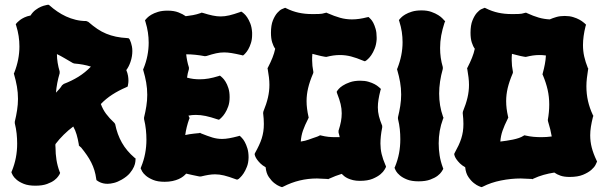

<svg xmlns="http://www.w3.org/2000/svg" viewBox="-20 -746 2498 792"><path d="M507.8 -395 506.8 -389.2 501 -386.2Q469.2 -372.6 443.1 -355.7Q417 -338.9 396 -316.9Q404.3 -294.4 417.5 -276.6Q430.7 -258.8 452.1 -238.8L455.1 -233.9Q463.4 -191.9 482.7 -157.7Q502 -123.5 535.2 -95.2L539.1 -92.8V-87.9Q539.1 -86.9 538.3 -78.6Q537.6 -70.3 532.5 -58.1Q527.3 -45.9 515.6 -31.7Q503.9 -17.6 481.9 -4.9Q464.8 4.9 450 8.5Q435.1 12.2 423.8 12.2Q413.6 12.2 405.8 10.3Q397.9 8.3 392.6 5.9Q387.2 3.4 384.3 1.5Q381.3 -0.5 380.9 -1L377.9 -2.9L377 -7.8Q374.5 -26.9 369.4 -43.5Q364.3 -60.1 356.4 -75.7Q348.6 -91.3 338.1 -106.4Q327.6 -121.6 314.9 -137.2Q310.1 -142.1 308.1 -143.1L305.2 -146V-149.9Q301.3 -172.9 296.1 -190.7Q291 -208.5 282.2 -224.1Q261.7 -209 242.9 -190.4Q224.1 -171.9 209 -151.9Q208 -147.9 208.5 -144.5Q209 -141.1 209 -137.2Q209 -111.3 212.9 -86.7Q216.8 -62 226.1 -37.1L228 -33.2L226.1 -27.8Q225.6 -26.9 220.7 -19.3Q215.8 -11.7 204.6 -2.9Q193.4 5.9 174.1 12.9Q154.8 20 126 20Q97.2 20 78.4 12.5Q59.6 4.9 48.6 -4.6Q37.6 -14.2 33.2 -22Q28.8 -29.8 28.8 -30.8L26.9 -36.1L28.8 -40Q40 -67.4 45.4 -95.5Q50.8 -123.5 50.8 -153.8Q50.8 -174.3 48.6 -195.1Q46.4 -215.8 41 -237.8V-244.1Q46.9 -268.1 50.5 -291.7Q54.2 -315.4 54.2 -337.9Q54.2 -364.3 49.8 -389.2Q45.4 -414.1 38.1 -439L37.1 -442.9L39.1 -446.8Q60.1 -500.5 60.1 -554.2Q60.1 -576.2 56.9 -597.2Q53.7 -618.2 46.9 -640.1L44.9 -646L48.8 -650.9Q49.3 -651.4 52.7 -655Q56.2 -658.7 63 -663.8Q69.8 -668.9 80.6 -674.1Q91.3 -679.2 106 -682.1Q115.2 -696.8 127 -705.3Q138.7 -713.9 149.2 -718.3Q159.7 -722.7 167.2 -724.1Q174.8 -725.6 175.8 -726.1H181.2L185.1 -723.1Q199.2 -710.4 216.3 -698.7Q233.4 -687 252.4 -678.2Q271.5 -669.4 292.5 -664.3Q313.5 -659.2 335.9 -659.2L344.2 -655.8Q363.8 -638.7 381.6 -626.7Q399.4 -614.7 418.5 -606.9Q437.5 -599.1 458.5 -594.7Q479.5 -590.3 504.9 -588.9L511.2 -587.9L515.1 -583Q515.1 -582 516.8 -578.6Q518.6 -575.2 520.5 -569.1Q522.5 -563 524.2 -554.4Q525.9 -545.9 525.9 -535.2Q525.9 -525.4 524.2 -514.2Q522.5 -502.9 518.1 -490.2Q511.2 -470.2 501 -457Q506.3 -444.3 508.1 -433.3Q509.8 -422.4 509.8 -414.1Q509.8 -405.8 508.8 -400.9Q507.8 -396 507.8 -395ZM287.1 -483.9 280.8 -485.8Q262.2 -496.6 246.1 -506.1Q230 -515.6 214.8 -522.9Q214.8 -504.9 217.8 -487.1Q220.7 -469.2 226.1 -451.2V-443.8Q213.9 -402.8 210.9 -363.8Q218.8 -371.6 225.3 -379.4Q231.9 -387.2 235.8 -394L243.2 -399.9Q275.4 -412.1 303.5 -429.4Q331.5 -446.8 355 -471.2Q324.7 -481 287.1 -483.9Z M927.2 -345.2Q927.2 -323.2 921.4 -306.9Q915.5 -290.5 908.2 -279.3Q900.9 -268.1 894.8 -262.2Q888.7 -256.3 888.2 -255.9L883.3 -252L876.5 -253.9Q849.1 -263.2 828.4 -267.6Q807.6 -272 787.1 -272Q772 -272 757.3 -269L760.3 -263.2L762.2 -258.8L760.3 -254.9Q748.5 -221.7 744.1 -189Q752 -190.9 761.7 -192.4Q771.5 -193.8 780.3 -194.8Q789.1 -195.8 794.9 -196.3Q800.8 -196.8 801.3 -196.8L805.2 -198.2L809.1 -195.8Q836.9 -184.6 856.4 -178.7Q876 -172.9 896 -172.9Q909.7 -172.9 925.8 -175.8Q941.9 -178.7 962.4 -184.1L968.3 -186L973.1 -182.1Q973.6 -181.2 978.8 -176Q983.9 -170.9 989.7 -160.4Q995.6 -149.9 1000.5 -134Q1005.4 -118.2 1005.4 -96.2Q1004.9 -74.2 998.5 -58.1Q992.2 -42 984.9 -31Q977.5 -20 971.2 -14.2Q964.8 -8.3 964.4 -7.8L958 -4.9L952.1 -6.8Q923.3 -17.6 904.3 -22.2Q885.3 -26.9 867.2 -26.9Q854.5 -26.9 840.8 -24.7Q827.1 -22.5 809.1 -18.1H802.2Q788.6 -20.5 775.1 -23.7Q761.7 -26.9 748 -29.8Q743.2 -24.4 735.6 -18.3Q728 -12.2 717 -7.3Q706.1 -2.4 691.7 0.7Q677.2 3.9 659.2 3.9Q630.4 3.9 611.6 -3.9Q592.8 -11.7 581.8 -21.2Q570.8 -30.8 566.4 -38.8Q562 -46.9 562 -47.9L560.1 -51.8L562 -57.1Q573.2 -84 578.6 -112.3Q584 -140.6 584 -169.9Q584 -190.4 581.8 -211.4Q579.6 -232.4 574.2 -254.9V-261.2Q580.1 -285.2 583.7 -308.3Q587.4 -331.5 587.4 -355Q587.4 -380.9 583 -405.8Q578.6 -430.7 571.3 -455.1L570.3 -460L572.3 -463.9Q583 -490.2 588.1 -516.8Q593.3 -543.5 593.3 -569.8Q593.3 -591.3 590.1 -612.5Q586.9 -633.8 580.1 -655.8L578.1 -662.1L582 -667Q582.5 -667.5 587.9 -673.1Q593.3 -678.7 604.2 -685.3Q615.2 -691.9 631.8 -697Q648.4 -702.1 671.4 -702.1Q697.8 -702.1 716.3 -694.8Q734.9 -687.5 746.1 -679.2Q760.3 -680.7 775.9 -683.6Q791.5 -686.5 807.1 -691.9L811 -693.8L816.4 -692.9Q839.8 -685.5 857.2 -681.9Q874.5 -678.2 890.1 -678.2Q907.2 -678.2 925.8 -682.6Q944.3 -687 969.2 -695.8L975.1 -698.2L980.5 -694.8Q981 -694.3 986.8 -689.5Q992.7 -684.6 999.5 -674.6Q1006.3 -664.6 1012.5 -649.2Q1018.6 -633.8 1020 -611.8V-603Q1020 -583.5 1015.1 -568.4Q1010.3 -553.2 1004.2 -542.7Q998 -532.2 992.9 -526.9Q987.8 -521.5 987.3 -521L982.4 -517.1L975.1 -519Q951.7 -524.4 935.1 -527.1Q918.5 -529.8 904.3 -529.8Q887.7 -529.8 871.3 -526.1Q855 -522.5 832 -515.1L825.2 -514.2Q804.7 -518.1 785.9 -520Q767.1 -522 748 -522Q749.5 -508.3 752.2 -494.9Q754.9 -481.4 759.3 -467.8V-460.9Q756.3 -452.1 754.6 -443.6Q752.9 -435.1 751.5 -425.8Q765.6 -421.9 778.1 -420.4Q790.5 -418.9 804.2 -418.9Q822.3 -418.9 840.8 -422.1Q859.4 -425.3 881.3 -432.1L887.2 -434.1L892.1 -430.2Q892.6 -429.7 898.2 -424.6Q903.8 -419.4 910.4 -408.9Q917 -398.4 922.1 -382.6Q927.2 -366.7 927.2 -345.2Z M1272.5 -445.8 1271.5 -442.9Q1257.3 -409.7 1251 -382.6Q1244.6 -355.5 1244.6 -329.1Q1244.6 -313.5 1246.6 -297.9Q1248.5 -282.2 1252.4 -265.1L1253.4 -261.2L1251.5 -256.8Q1237.3 -229 1229.7 -207.3Q1222.2 -185.5 1220.7 -162.1Q1230.5 -163.6 1238.3 -165.5Q1246.1 -167.5 1253.7 -170.2Q1261.2 -172.9 1269.3 -175.8Q1277.3 -178.7 1287.6 -182.1Q1290 -183.1 1292 -183.8Q1293.9 -184.6 1296.4 -186L1300.3 -188L1304.7 -187Q1320.3 -183.1 1334.5 -181.6Q1348.6 -180.2 1362.3 -180.2H1381.3Q1380.4 -184.6 1379.2 -189.2Q1377.9 -193.8 1376.5 -199.2V-207Q1383.3 -228 1386.5 -245.1Q1389.6 -262.2 1389.6 -278.8Q1389.6 -297.9 1385 -316.9Q1380.4 -335.9 1370.6 -360.8L1368.7 -367.2L1371.6 -372.1Q1371.6 -372.6 1377 -378.9Q1382.3 -385.3 1393.8 -392.8Q1405.3 -400.4 1423.3 -406.7Q1441.4 -413.1 1466.3 -413.1Q1485.4 -413.1 1500.2 -408.7Q1515.1 -404.3 1525.4 -398.7Q1535.6 -393.1 1541 -388.2Q1546.4 -383.3 1547.4 -382.8L1551.3 -378.9L1549.3 -373Q1543.9 -352.1 1541.3 -335.2Q1538.6 -318.4 1538.6 -303.2Q1538.6 -284.7 1543 -267.1Q1547.4 -249.5 1556.6 -227.1V-220.2Q1552.7 -201.2 1551 -184.6Q1549.3 -168 1549.3 -153.8Q1549.3 -131.8 1554.2 -110.8Q1559.1 -89.8 1570.3 -64L1572.3 -60.1L1571.3 -55.2Q1570.8 -54.7 1566.2 -46.1Q1561.5 -37.6 1549.6 -27.3Q1537.6 -17.1 1517.1 -8.5Q1496.6 0 1464.4 0Q1448.7 0 1436.5 -2.9Q1424.3 -5.9 1415.3 -10Q1406.2 -14.2 1399.9 -19.3Q1393.6 -24.4 1389.6 -28.8Q1377 -24.9 1364 -20Q1351.1 -15.1 1337.4 -8.8L1333.5 -6.8L1330.6 -7.8Q1319.3 -7.8 1308.6 -8.8Q1297.9 -9.8 1287.6 -9.8Q1251 -9.8 1216.3 -1.5Q1181.6 6.8 1148.4 23.9L1143.6 25.9L1139.6 24.9Q1141.1 25.4 1132.3 22Q1123.5 18.6 1111.8 9.5Q1100.1 0.5 1089.1 -15.4Q1078.1 -31.2 1075.7 -56.2Q1062.5 -63.5 1054 -72Q1045.4 -80.6 1040.3 -87.9Q1035.2 -95.2 1033.2 -100.3Q1031.2 -105.5 1031.2 -106L1030.3 -110.8L1032.2 -115.2Q1041.5 -131.8 1048.3 -146.5Q1055.2 -161.1 1059.6 -175Q1064 -189 1066.2 -203.4Q1068.4 -217.8 1068.4 -234.9Q1068.4 -254.9 1065.4 -279.8L1066.4 -286.1Q1079.1 -316.9 1085.2 -343.3Q1091.3 -369.6 1091.3 -396Q1091.3 -411.1 1089.4 -427Q1087.4 -442.9 1084.5 -460L1083.5 -464.8L1085.4 -467.8Q1096.7 -489.7 1104 -508.1Q1111.3 -526.4 1115.2 -544.9Q1107.9 -554.7 1102.8 -571Q1097.7 -587.4 1097.7 -610.8Q1097.7 -642.1 1105.7 -661.9Q1113.8 -681.6 1123.8 -692.9Q1133.8 -704.1 1142.1 -708Q1150.4 -711.9 1151.4 -711.9L1156.2 -713.9L1160.6 -711.9Q1186 -699.2 1211.9 -693.6Q1237.8 -688 1266.6 -688Q1278.3 -688 1293.9 -688.2Q1309.6 -688.5 1322.3 -692.9L1326.7 -693.8L1330.6 -691.9Q1359.4 -679.2 1383.1 -672.6Q1406.7 -666 1431.6 -666Q1446.8 -666 1462.2 -668.2Q1477.5 -670.4 1494.6 -674.8L1500.5 -675.8L1504.4 -671.9Q1504.9 -671.4 1509.8 -666.5Q1514.6 -661.6 1519.8 -651.9Q1524.9 -642.1 1529.3 -627.2Q1533.7 -612.3 1533.7 -591.8V-584Q1532.2 -562 1525.6 -545.7Q1519 -529.3 1511.7 -518.8Q1504.4 -508.3 1498.3 -502.9Q1492.2 -497.6 1491.7 -497.1L1485.4 -493.2L1479.5 -495.1Q1450.7 -507.3 1428 -513.2Q1405.3 -519 1382.3 -519Q1368.7 -519 1355 -517.1Q1341.3 -515.1 1325.7 -511.2L1318.4 -512.2Q1304.2 -514.6 1292.5 -517.8Q1280.8 -521 1268.6 -523.9Q1267.6 -516.6 1267.6 -509.8Q1267.6 -502.9 1267.6 -496.1Q1267.6 -485.4 1268.8 -474.1Q1270 -462.9 1272.5 -450.2Z M1816.4 -658.2 1813.5 -651.9Q1804.7 -625 1800 -599.4Q1795.4 -573.7 1795.4 -547.9Q1795.4 -527.3 1798.1 -508.1Q1800.8 -488.8 1806.6 -469.2V-461.9Q1791.5 -408.7 1791.5 -359.9Q1791.5 -335 1795.4 -311.3Q1799.3 -287.6 1807.6 -264.2L1809.6 -259.8L1807.6 -255.9Q1798.3 -231 1793.9 -205.8Q1789.6 -180.7 1789.6 -154.8Q1789.6 -129.4 1793.5 -104.7Q1797.4 -80.1 1806.6 -55.2L1808.6 -49.8L1806.6 -45.9Q1806.2 -44.9 1801.3 -37.4Q1796.4 -29.8 1785.2 -21Q1773.9 -12.2 1754.6 -5.1Q1735.4 2 1706.5 2Q1677.7 2 1658.9 -5.6Q1640.1 -13.2 1629.2 -22.7Q1618.2 -32.2 1613.8 -40Q1609.4 -47.9 1609.4 -48.8L1607.4 -54.2L1609.4 -58.1Q1620.6 -85.4 1626 -113.5Q1631.3 -141.6 1631.3 -171.9Q1631.3 -192.4 1629.2 -213.1Q1627 -233.9 1621.6 -255.9V-262.2Q1627.4 -286.1 1631.1 -309.3Q1634.8 -332.5 1634.8 -356Q1634.8 -382.3 1630.4 -407.2Q1626 -432.1 1618.7 -457L1617.7 -460.9L1619.6 -464.8Q1640.6 -518.6 1640.6 -571.8Q1640.6 -593.3 1637.5 -614.3Q1634.3 -635.3 1627.4 -657.2L1625.5 -663.1L1629.4 -668Q1629.9 -668.5 1635.3 -674.1Q1640.6 -679.7 1651.6 -686.3Q1662.6 -692.9 1679.2 -698Q1695.8 -703.1 1718.8 -703.1Q1742.2 -703.1 1759.3 -697Q1776.4 -690.9 1787.8 -683.6Q1799.3 -676.3 1805.2 -669.9Q1811 -663.6 1811.5 -663.1Z M2442.9 -80.1 2440.9 -75.2Q2440.9 -74.7 2436.3 -65.4Q2431.6 -56.2 2419.2 -45.2Q2406.7 -34.2 2385 -25.1Q2363.3 -16.1 2329.6 -16.1Q2307.6 -16.1 2292.5 -21.2Q2277.3 -26.4 2266.6 -34.2Q2244.1 -30.8 2222.4 -24.7Q2200.7 -18.6 2179.7 -8.8L2176.8 -6.8L2173.8 -7.8Q2161.6 -7.8 2150.6 -8.8Q2139.6 -9.8 2127.9 -9.8Q2088.4 -9.8 2046.6 -1.5Q2004.9 6.8 1971.7 23.9L1966.8 25.9L1962.9 24.9Q1964.4 25.4 1955.6 22Q1946.8 18.6 1935.1 9.5Q1923.3 0.5 1912.4 -15.4Q1901.4 -31.2 1898.9 -56.2Q1885.7 -63.5 1877.2 -72Q1868.7 -80.6 1863.5 -87.9Q1858.4 -95.2 1856.4 -100.3Q1854.5 -105.5 1854.5 -106L1853.5 -110.8L1855.5 -115.2Q1864.7 -131.8 1871.6 -146.5Q1878.4 -161.1 1882.8 -175Q1887.2 -189 1889.4 -203.4Q1891.6 -217.8 1891.6 -234.9Q1891.6 -254.9 1888.7 -279.8L1889.6 -286.1Q1902.3 -316.9 1908.4 -343.3Q1914.6 -369.6 1914.6 -396Q1914.6 -411.1 1912.6 -427Q1910.6 -442.9 1907.7 -460L1906.7 -464.8L1908.7 -467.8Q1919.9 -489.7 1927.2 -508.1Q1934.6 -526.4 1938.5 -544.9Q1931.2 -554.7 1926 -571Q1920.9 -587.4 1920.9 -610.8Q1920.9 -642.1 1929 -661.9Q1937 -681.6 1947 -692.9Q1957 -704.1 1965.3 -708Q1973.6 -711.9 1974.6 -711.9L1979.5 -713.9L1983.9 -711.9Q2009.3 -699.2 2035.2 -693.6Q2061 -688 2089.8 -688Q2101.6 -688 2117.2 -688.2Q2132.8 -688.5 2145.5 -692.9L2149.9 -693.8L2153.8 -691.9Q2180.2 -679.7 2202.6 -673.3Q2225.1 -667 2247.6 -666Q2259.8 -671.4 2274.9 -675.8Q2290 -680.2 2309.6 -680.2Q2329.1 -680.2 2344.2 -675.5Q2359.4 -670.9 2369.9 -665Q2380.4 -659.2 2386 -654.3Q2391.6 -649.4 2392.6 -648.9L2397.5 -644L2395.5 -638.2Q2390.1 -616.7 2387.5 -597.4Q2384.8 -578.1 2384.8 -560.1Q2384.8 -535.6 2389.9 -512.9Q2395 -490.2 2404.8 -465.8L2406.7 -462.9L2405.8 -459Q2402.8 -440.4 2400.9 -423.6Q2398.9 -406.7 2398.9 -390.1Q2398.9 -358.4 2405.5 -329.3Q2412.1 -300.3 2425.8 -271L2427.7 -268.1L2425.8 -263.2Q2420.4 -241.7 2417.5 -223.4Q2414.6 -205.1 2414.6 -188Q2414.6 -162.1 2420.9 -137.5Q2427.2 -112.8 2440.9 -84ZM2095.7 -445.8 2094.7 -442.9Q2080.6 -409.7 2074.2 -382.6Q2067.9 -355.5 2067.9 -329.1Q2067.9 -313.5 2069.8 -297.9Q2071.8 -282.2 2075.7 -265.1L2076.7 -261.2L2074.7 -256.8Q2060.5 -228.5 2053 -206.8Q2045.4 -185.1 2043.9 -162.1Q2055.7 -163.6 2069.3 -165.5Q2083 -167.5 2095.9 -170.2Q2108.9 -172.9 2120.4 -176.8Q2131.8 -180.7 2139.6 -186L2143.6 -188L2147.5 -187Q2164.6 -183.1 2180.9 -181.6Q2197.3 -180.2 2212.9 -180.2Q2234.4 -180.2 2255.9 -183.1Q2253.4 -197.3 2249.8 -212.6Q2246.1 -228 2240.7 -245.1L2239.7 -251Q2245.6 -283.7 2245.6 -314.9Q2245.6 -346.7 2239 -375.7Q2232.4 -404.8 2219.7 -435.1L2217.8 -439L2218.8 -443.8Q2224.1 -462.9 2227.5 -481Q2231 -499 2231.9 -517.1Q2225.1 -518.1 2218.5 -518.6Q2211.9 -519 2205.6 -519Q2191.9 -519 2178.2 -517.1Q2164.6 -515.1 2148.9 -511.2L2141.6 -512.2Q2127.4 -514.6 2115.7 -517.8Q2104 -521 2091.8 -523.9Q2090.8 -516.6 2090.8 -509.8Q2090.8 -502.9 2090.8 -496.1Q2090.8 -485.4 2092 -474.1Q2093.3 -462.9 2095.7 -450.2Z"/></svg>

Font: Hanalei Fill
Style: Regular
Weight: 400
Version: Version 1.000